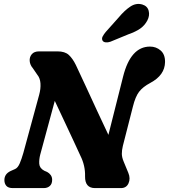

<svg xmlns="http://www.w3.org/2000/svg" viewBox="-20 -963 865 983"><path d="M186 -171.5Q179.5 -146.5 181 -124.2Q182.5 -102 206.5 -89L221.5 -82.5Q232 -77 239.5 -66.8Q247 -56.5 247 -42.5Q247 -21.5 235 -10.8Q223 0 204 0H46Q22.5 0 12.5 -11.5Q2.5 -23 2.5 -41Q2.5 -72.5 34.5 -87.5L57 -97.5Q71 -103.5 80.8 -126Q90.5 -148.5 99.5 -180L180.5 -477.5Q189 -508.5 187.2 -535.8Q185.5 -563 170.5 -581L149 -612.5Q133.5 -630.5 132 -650.8Q130.5 -671 142.8 -685.5Q155 -700 180.5 -700H274Q312.5 -700 332.2 -681.8Q352 -663.5 368 -631Q390.5 -583.5 419 -521.8Q447.5 -460 477.5 -395Q507.5 -330 535 -272.5L610 -570Q648.5 -724.5 748 -724.5Q779.5 -724.5 802.5 -704.5Q825.5 -684.5 825 -645.5Q824 -578 749.5 -538.5Q711 -518 692 -493Q673 -468 660.5 -417.5L609 -216Q603.5 -193 603.8 -175.2Q604 -157.5 613 -136L637 -78Q649 -49 638 -24.5Q627 0 599 0H466.5Q414.5 0 415.5 -60.5Q417 -115 391.5 -166Q380.5 -190.5 360.2 -233.8Q340 -277 314.2 -332.2Q288.5 -387.5 260.5 -446.5ZM587.5 -873.5Q618 -910 647.5 -929.5Q677 -949 708.5 -940Q735 -932 741.2 -907.5Q747.5 -883 734 -857.5Q720.5 -832.5 698.2 -816.8Q676 -801 636.5 -787L545.5 -749.5Q533 -745 521 -746.2Q509 -747.5 504.5 -756Q500 -766 505.8 -776.8Q511.5 -787.5 521 -799Z"/></svg>

Font: Fraunces 72pt S100
Style: Bold Italic
Weight: 700
Italic angle: -16°
Version: Version 1.000; ttfautohint (v1.8.3)